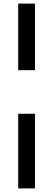

<svg xmlns="http://www.w3.org/2000/svg" viewBox="-20 -800 280 1070"><path d="M81.5 -409H175V-780H81.5ZM81.5 250H175V-166H81.5Z"/></svg>

Font: Besley ExtraBold
Style: Regular
Weight: 800
Designer: Owen Earl
Foundry: indestructible type*
Version: Version 2.001